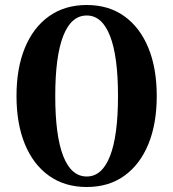

<svg xmlns="http://www.w3.org/2000/svg" viewBox="-20 -734 693 768"><path d="M327 -714Q415 -714 477.5 -669Q540 -624 573.5 -542.5Q607 -461 607 -350Q607 -239 573.5 -157.5Q540 -76 477.5 -31Q415 14 327 14Q239 14 176 -31Q113 -76 79.5 -157.5Q46 -239 46 -350Q46 -461 79.5 -542.5Q113 -624 176 -669Q239 -714 327 -714ZM327 -672Q265 -672 233 -590.5Q201 -509 201 -350Q201 -191 233 -109.5Q265 -28 327 -28Q388 -28 420 -109.5Q452 -191 452 -350Q452 -509 420 -590.5Q388 -672 327 -672Z"/></svg>

Font: Cinzel
Style: Bold
Weight: 700
Designer: Natanael Gama
Version: Version 2.000